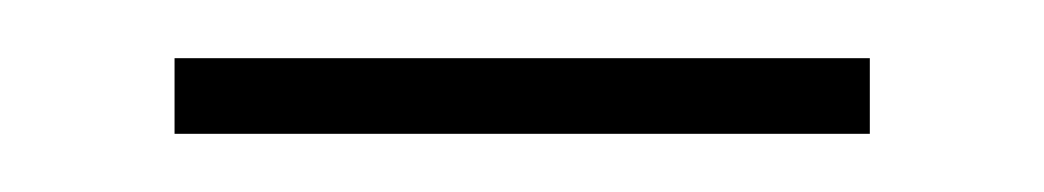

<svg xmlns="http://www.w3.org/2000/svg" viewBox="-20 -302 359 66"><path d="M40 -256H279V-282H40Z"/></svg>

Font: Noto Serif Malayalam Thin
Style: Regular
Weight: 100
Designer: Indian type Foundry, Jelle Bosma, Monotype Design Team
Foundry: Monotype Imaging Inc.
Version: Version 2.104